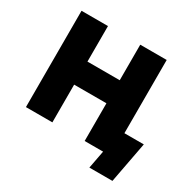

<svg xmlns="http://www.w3.org/2000/svg" viewBox="-179 -902 1241 1226"><g transform="rotate(30 442.0 -289.0)"><path d="M711 -710V0H516V-278H278V0H83V-710H278V-448H516V-710ZM627 132 652 0H577V-170H854L797 132Z"/></g></svg>

Font: Raleway Black
Style: Regular
Weight: 900
Designer: Matt McInerney, Pablo Impallari, Rodrigo Fuenzalida
Foundry: Matt McInerney, Pablo Impallari, Rodrigo Fuenzalida
Version: Version 4.026